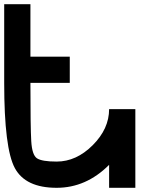

<svg xmlns="http://www.w3.org/2000/svg" viewBox="-20 -895 790 915"><path d="M250 0Q101.6 0 50.8 -93.8Q0 -187.5 0 -500V-875H125V-625H312.5V-500H125Q125 -289.1 128.9 -222.7Q132.8 -156.2 156.2 -140.6Q179.7 -125 250 -125Q343.8 -125 421.9 -203.1Q500 -281.2 500 -375H625V0H500V-109.4Q390.6 0 250 0Z"/></svg>

Font: CraftyPE
Style: Regular
Weight: 400
Designer: Erek Butcher
Foundry: Haunted Coop
Version: Version 0.018;April 4, 2024;FontCreator 15.0.0.2962 64-bit